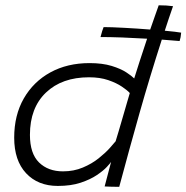

<svg xmlns="http://www.w3.org/2000/svg" viewBox="-20 -724 722 744"><path d="M385.5 -1.5Q388 -11 393.2 -31Q398.5 -51 403.5 -70Q408.5 -89 410.5 -96.5Q407.5 -92 394 -77.2Q380.5 -62.5 355.2 -45.5Q330 -28.5 292.5 -16Q255 -3.5 204 -3.5Q127 -3.5 81 -52.8Q35 -102 35 -190.5Q35 -277.5 72.2 -342.5Q109.5 -407.5 175.2 -443.5Q241 -479.5 327 -479.5Q377 -479.5 412.8 -468.5Q448.5 -457.5 470 -443.2Q491.5 -429 500 -420Q507 -443 521 -486Q535 -529 550 -574Q501 -577 453 -578.8Q405 -580.5 369.5 -580.5Q372.5 -592.5 376 -603.8Q379.5 -615 381.5 -619Q410.5 -619 461.5 -616.2Q512.5 -613.5 562 -609.5Q573 -641 581.8 -666.2Q590.5 -691.5 595 -703.5Q627 -703.5 650.5 -700Q634 -653 618.5 -605Q640.5 -603 657.2 -601Q674 -599 682 -597.5Q680.5 -578 676 -565Q645.5 -567.5 607 -570.5Q560.5 -426.5 520.2 -284.2Q480 -142 442 0Q430.5 0 411 -0.5Q391.5 -1 385.5 -1.5ZM224 -60Q266 -60 301 -74.8Q336 -89.5 362.2 -110.5Q388.5 -131.5 405.2 -150.2Q422 -169 428 -176.5Q432 -189.5 439.8 -215.5Q447.5 -241.5 456 -271Q464.5 -300.5 472 -326Q479.5 -351.5 483 -363.5Q473.5 -374 452.5 -388.2Q431.5 -402.5 399.5 -413.5Q367.5 -424.5 325 -424.5Q220 -424.5 158 -365.2Q96 -306 96 -201.5Q96 -129 131.2 -94.5Q166.5 -60 224 -60Z"/></svg>

Font: Grandstander ExtraLight
Style: Italic
Weight: 200
Italic angle: -15°
Designer: Tyler Finck
Foundry: Etcetera Type Co
Version: Version 1.200; ttfautohint (v1.8.3)